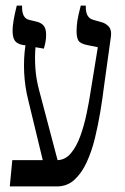

<svg xmlns="http://www.w3.org/2000/svg" viewBox="-20 -667 449 687"><path d="M15 0 24 -94H133L81 -309Q69 -356 66.5 -406.5Q64 -457 71 -505L62 -506Q41 -510 33 -521.5Q25 -533 25 -558Q25 -587 40 -647H59V-641Q59 -602 84 -596L109 -590Q127 -586 136 -575.5Q145 -565 145 -542Q145 -530 143 -518.5Q141 -507 137 -493L107 -498Q104 -463 106.5 -424Q109 -385 120 -344L186 -94Q214 -95 234 -119Q254 -143 267.5 -180.5Q281 -218 290 -261Q299 -304 305 -344L330 -498L291 -506Q267 -511 260.5 -522Q254 -533 254 -555Q254 -574 257 -593.5Q260 -613 269 -647H287V-641Q287 -603 314 -596L342 -588Q358 -584 369 -572Q380 -560 377 -537L352 -357Q347 -316 339 -267.5Q331 -219 319.5 -172Q308 -125 290 -86Q272 -47 246 -23.5Q220 0 184 0Z"/></svg>

Font: Noto Serif Hebrew ExtraCondensed Medium
Style: Regular
Weight: 500
Width: 2
Designer: Monotype Design Team
Foundry: Monotype Imaging Inc.
Version: Version 2.004; ttfautohint (v1.8.4.7-5d5b)